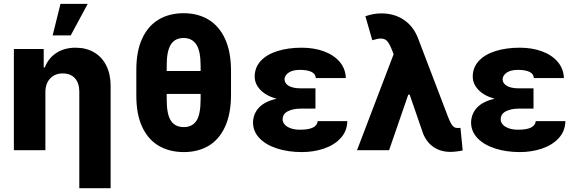

<svg xmlns="http://www.w3.org/2000/svg" viewBox="-20 -787 3014 1006"><path d="M217.8 0H52.7V-530.3H209V-433.6H214.8Q233.4 -482.4 275.6 -509.8Q317.9 -537.1 376 -537.1Q431.6 -537.1 473.1 -512.7Q514.6 -488.3 537.1 -443.1Q559.6 -397.9 559.6 -337.9V199.2H395.5V-306.6Q395.5 -351.6 372.6 -377Q349.6 -402.3 308.6 -402.3Q267.6 -402.3 242.7 -375.7Q217.8 -349.1 217.8 -303.7ZM296.9 -766.6H439.5L350.6 -601.6H255.9Z M943.4 9.8Q868.2 9.8 812 -22.9Q755.9 -55.7 724.9 -122.3Q693.8 -189 694.3 -288.1V-418.9Q693.8 -517.1 724.6 -584.2Q755.4 -651.4 811.3 -684.6Q867.2 -717.8 942.4 -717.8Q1016.1 -717.8 1071.8 -684.6Q1127.4 -651.4 1158.7 -584.5Q1189.9 -517.6 1190.4 -418.9V-288.1Q1189.9 -189 1158.9 -122.3Q1127.9 -55.7 1072.8 -22.9Q1017.6 9.8 943.4 9.8ZM942.4 -587.9Q896 -587.9 874.5 -552.7Q853 -517.6 853.5 -441.4V-415H1031.2V-441.4Q1031.2 -520.5 1008.5 -554.2Q985.8 -587.9 942.4 -587.9ZM943.4 -121.1Q986.8 -121.1 1009 -153.8Q1031.2 -186.5 1031.2 -268.6V-294.9H853.5V-268.6Q853 -189.9 874.8 -155.5Q896.5 -121.1 943.4 -121.1Z M1429.2 -269.5Q1374.5 -284.7 1344.5 -315.9Q1314.5 -347.2 1314.5 -385.7Q1314.5 -433.6 1346.2 -467.8Q1377.9 -502 1433.8 -519.5Q1489.7 -537.1 1561.5 -537.1Q1625 -537.1 1677 -518.1Q1729 -499 1759.8 -462.9Q1790.5 -426.8 1792 -377.9H1634.8Q1633.3 -400.4 1611.3 -410.6Q1589.4 -420.9 1551.8 -420.9Q1513.2 -420.9 1492.4 -406.5Q1471.7 -392.1 1470.7 -371.1Q1471.7 -349.1 1493.9 -336.7Q1516.1 -324.2 1554.7 -324.2H1632.8V-217.8H1554.7Q1516.1 -217.8 1488.5 -204.1Q1460.9 -190.4 1460.9 -161.1Q1460.9 -147 1471.4 -134.8Q1481.9 -122.6 1502.7 -115Q1523.4 -107.4 1551.8 -107.4Q1597.2 -107.4 1619.6 -118.7Q1642.1 -129.9 1644.5 -152.3H1799.8Q1798.8 -100.6 1765.6 -64Q1732.4 -27.3 1678.2 -8.8Q1624 9.8 1561.5 9.8Q1489.7 9.8 1431.6 -9Q1373.5 -27.8 1339.8 -62.7Q1306.2 -97.7 1305.7 -144.5Q1306.6 -191.4 1337.6 -223.9Q1368.7 -256.3 1429.2 -269.5Z M2197.3 -85.9 2126.5 -291H2119.1L2018.6 0H1850.6L2042.5 -502.9L2031.2 -531.2Q2019 -561 2007.3 -573Q1995.6 -585 1975.6 -585Q1958.5 -585 1930.7 -576.2L1894.5 -702.1Q1916.5 -709.5 1936 -713.1Q1955.6 -716.8 1977.5 -716.8Q2046.4 -716.8 2096.7 -682.6Q2147 -648.4 2170.9 -585L2327.1 -175.8Q2336.9 -150.9 2343.8 -138.9Q2350.6 -127 2358.6 -121.6Q2366.7 -116.2 2378.9 -116.2Q2388.7 -116.2 2392.6 -117.2L2404.3 1Q2393.6 3.9 2374.8 6.3Q2356 8.8 2339.8 8.8Q2290 8.8 2253.2 -15.6Q2216.3 -40 2197.3 -85.9Z M2571.8 -269.5Q2517.1 -284.7 2487.1 -315.9Q2457 -347.2 2457 -385.7Q2457 -433.6 2488.8 -467.8Q2520.5 -502 2576.4 -519.5Q2632.3 -537.1 2704.1 -537.1Q2767.6 -537.1 2819.6 -518.1Q2871.6 -499 2902.3 -462.9Q2933.1 -426.8 2934.6 -377.9H2777.3Q2775.9 -400.4 2753.9 -410.6Q2731.9 -420.9 2694.3 -420.9Q2655.8 -420.9 2635 -406.5Q2614.3 -392.1 2613.3 -371.1Q2614.3 -349.1 2636.5 -336.7Q2658.7 -324.2 2697.3 -324.2H2775.4V-217.8H2697.3Q2658.7 -217.8 2631.1 -204.1Q2603.5 -190.4 2603.5 -161.1Q2603.5 -147 2614 -134.8Q2624.5 -122.6 2645.3 -115Q2666 -107.4 2694.3 -107.4Q2739.7 -107.4 2762.2 -118.7Q2784.7 -129.9 2787.1 -152.3H2942.4Q2941.4 -100.6 2908.2 -64Q2875 -27.3 2820.8 -8.8Q2766.6 9.8 2704.1 9.8Q2632.3 9.8 2574.2 -9Q2516.1 -27.8 2482.4 -62.7Q2448.7 -97.7 2448.2 -144.5Q2449.2 -191.4 2480.2 -223.9Q2511.2 -256.3 2571.8 -269.5Z"/></svg>

Font: Pretendard ExtraBold
Style: Regular
Weight: 800
Designer: Base glyphs from Inter by Rasmus Andersson; Hangeul glyphs from Noto Sans CJK(Source Han Sans) by Jang Soo-young and Kan
Foundry: Kil Hyung-jin
Version: Version 1.309